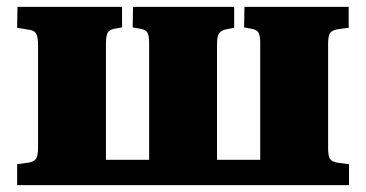

<svg xmlns="http://www.w3.org/2000/svg" viewBox="-20 -540 1067 560"><path d="M30 0V-61L65 -66Q80 -69 85.5 -77.5Q91 -86 91 -112V-407Q91 -433 85.5 -442Q80 -451 66 -453L30 -459L31 -520H336V-460L313 -456Q298 -453 293.5 -443.5Q289 -434 289 -411V-74H415V-413Q415 -435 410.5 -444Q406 -453 390 -456L367 -460L368 -520H663V-459L642 -455Q626 -452 619.5 -443.5Q613 -435 613 -412V-74H739V-413Q739 -435 734.5 -444Q730 -453 714 -456L692 -460L693 -520H997V-459L967 -455Q948 -452 942.5 -443.5Q937 -435 937 -412V-108Q937 -85 942.5 -76.5Q948 -68 967 -65L998 -61V0Z"/></svg>

Font: Literata 36pt ExtraBold
Style: Regular
Weight: 800
Designer: Latin by Veronika Burian and Jose Scaglione. Greek by Irene Vlachou. Cyrillic by Vera Evstafieva.
Foundry: TypeTogether
Version: Version 3.002